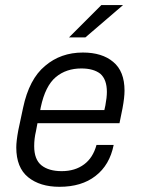

<svg xmlns="http://www.w3.org/2000/svg" viewBox="-20 -717 544 743"><path d="M461.9 -366.2Q461.9 -339.8 454.1 -297.9L442.4 -240.2H125L119.1 -209Q112.3 -180.7 112.3 -151.4Q112.3 -99.6 140.6 -77.1Q168.9 -54.7 218.8 -54.7Q270.5 -54.7 305.7 -81.1Q339.8 -106.4 353.5 -156.2H419.9Q404.3 -78.1 349.6 -36.1Q295.9 5.9 210 5.9Q134.8 5.9 88.9 -31.2Q43 -68.4 43 -146.5Q43 -170.9 50.8 -212.9L69.3 -299.8Q92.8 -411.1 154.3 -461.9Q214.8 -513.7 300.8 -513.7Q375 -513.7 418 -477.5Q461.9 -441.4 461.9 -366.2ZM393.6 -361.3Q393.6 -409.2 368.2 -431.6Q341.8 -452.1 294.9 -452.1Q236.3 -452.1 196.3 -418.9Q155.3 -384.8 137.7 -301.8L135.7 -291H383.8L387.7 -308.6Q393.6 -339.8 393.6 -361.3ZM372.1 -697.3H456.1L310.5 -572.3H247.1Z"/></svg>

Font: Dinish
Style: Italic
Weight: 400
Italic angle: -12°
Designer: Bert Driehuis
Foundry: Playbeing
Version: Version 3.002; git-62d0f29-release